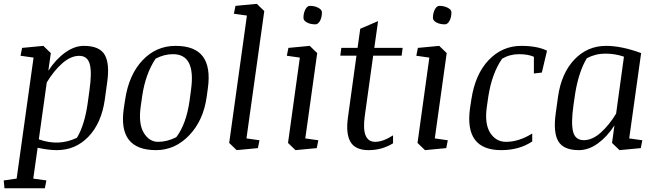

<svg xmlns="http://www.w3.org/2000/svg" viewBox="-48 -783 3478 1015"><path d="M199.2 -347.2 157.2 -46.4Q262.7 -8.3 358.9 -54.7Q399.9 -123.5 416 -240.7L424.8 -304.7Q438.5 -399.9 426.5 -443.8Q414.6 -487.8 370.6 -487.8Q326.7 -487.8 282 -449Q237.3 -410.2 199.2 -347.2ZM252.4 10.7Q207.5 10.7 150.9 -2L127.9 161.1L197.3 170.9L189 212.4H-24.4L-28.3 170.9L40 161.1L129.4 -478.5L60.5 -488.3L68.8 -529.8L181.2 -540.5L220.7 -502.4L207.5 -409.2Q247.6 -470.2 296.9 -505.4Q346.2 -540.5 395 -540.5Q478.5 -540.5 505.6 -493.2Q532.7 -445.8 518.6 -347.7L505.9 -255.9Q488.3 -132.3 419.9 -60.8Q351.6 10.7 252.4 10.7Z M883.8 -57.6Q936.5 -126.5 954.1 -250.5L961.9 -308.6Q987.8 -496.6 866.7 -496.6Q818.8 -496.6 774.4 -472.7Q720.7 -392.1 703.6 -274.4L695.3 -216.3Q683.6 -127.4 712.4 -80.3Q741.2 -33.2 788.1 -33.2Q835 -33.2 883.8 -57.6ZM776.9 10.7Q574.2 10.7 606.4 -209.5L613.3 -254.9Q632.8 -387.2 705.1 -463.9Q777.3 -540.5 879.9 -540.5Q982.4 -540.5 1024.4 -484.4Q1066.4 -428.2 1050.8 -315.9L1044.4 -269.5Q1026.9 -145.5 951.9 -67.4Q877 10.7 776.9 10.7Z M1196.8 -752 1309.6 -762.7 1349.1 -724.6 1254.9 -51.3 1323.7 -41.5 1315.4 0 1203.1 10.7 1163.6 -27.3 1257.3 -700.7 1188.5 -710.4Z M1556.2 -688.5Q1556.2 -713.9 1566.2 -732.9Q1576.2 -752 1590.3 -752Q1615.2 -752 1634.5 -741.9Q1653.8 -731.9 1653.8 -717.8Q1653.8 -690.9 1643.6 -672.6Q1633.3 -654.3 1619.6 -654.3Q1592.8 -654.3 1574.5 -664.3Q1556.2 -674.3 1556.2 -688.5ZM1476.6 -529.8 1589.4 -540.5 1628.9 -502.4 1565.9 -51.3 1634.8 -41.5 1626.5 0 1514.2 10.7 1474.6 -27.3 1537.1 -478.5 1468.3 -488.3Z M2029.8 -25.4Q1971.2 10.7 1900.9 10.7Q1830.6 10.7 1804.9 -32.7Q1779.3 -76.2 1791.5 -163.1L1836.4 -488.8H1751L1756.3 -529.8H1842.3L1856.4 -630.9L1950.7 -671.4L1930.7 -529.8H2080.6L2075.2 -488.8H1924.8L1880.4 -169.9Q1861.3 -33.2 1935.5 -33.2Q1976.6 -33.2 2029.8 -67.4Z M2240.7 -688.5Q2240.7 -713.9 2250.7 -732.9Q2260.7 -752 2274.9 -752Q2299.8 -752 2319.1 -741.9Q2338.4 -731.9 2338.4 -717.8Q2338.4 -690.9 2328.1 -672.6Q2317.9 -654.3 2304.2 -654.3Q2277.3 -654.3 2259 -664.3Q2240.7 -674.3 2240.7 -688.5ZM2161.1 -529.8 2273.9 -540.5 2313.5 -502.4 2250.5 -51.3 2319.3 -41.5 2311 0 2198.7 10.7 2159.2 -27.3 2221.7 -478.5 2152.8 -488.3Z M2774.4 -482.9Q2743.2 -496.6 2695.3 -496.6Q2647.5 -496.6 2606.4 -472.7Q2552.7 -395 2533.7 -274.4L2525.4 -216.3Q2513.2 -127.4 2543.7 -80.3Q2574.2 -33.2 2627.4 -33.2Q2694.8 -33.2 2765.6 -77.1V-35.2Q2697.3 10.7 2601.6 10.7Q2406.7 10.7 2436.5 -209.5L2443.4 -254.9Q2463.4 -390.1 2535.2 -465.3Q2606.9 -540.5 2707.5 -540.5Q2792 -540.5 2843.8 -515.1L2816.4 -399.4L2774.4 -394.5Z M3250.5 -483.4Q3204.1 -499.5 3151.9 -499.5Q3099.6 -499.5 3054.2 -475.1Q3011.7 -404.8 2992.7 -289.1L2983.4 -225.1Q2970.2 -131.3 2981.7 -86.7Q2993.2 -42 3038.1 -42Q3083 -42 3127.4 -81.5Q3171.9 -121.1 3209 -182.1ZM3012.2 10.7Q2931.6 10.7 2903.8 -35.6Q2876 -82 2889.6 -182.1L2902.3 -273.9Q2920.4 -397 2989 -468.8Q3057.6 -540.5 3156.2 -540.5Q3237.3 -540.5 3341.3 -502.4L3278.3 -51.3L3347.7 -41.5L3339.4 0L3227.1 10.7L3187.5 -27.3L3200.2 -120.1Q3162.1 -60.5 3112.8 -24.9Q3063.5 10.7 3012.2 10.7Z"/></svg>

Font: NoticiaText-Italic
Style: Italic
Weight: 400
Italic angle: -8°
Designer: JM Sole
Foundry: JM Sole
Version: Version 1.003